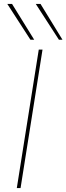

<svg xmlns="http://www.w3.org/2000/svg" viewBox="-20 -951 336 971"><path d="M65 0 176 -700H195L84 0ZM134 -750 17 -931H41L153 -750ZM278 -750 161 -931H185L296 -750Z"/></svg>

Font: Georama Extended Thin
Style: Italic
Weight: 100
Width: 7
Italic angle: -9°
Designer: Jean-Baptiste Levee
Foundry: Production Type
Version: Version 1.000